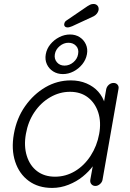

<svg xmlns="http://www.w3.org/2000/svg" viewBox="-20 -922 645 952"><path d="M543 -510.7Q555.7 -510.7 563 -502Q570.3 -493.2 567.4 -480.5L488.3 -30.3Q486.3 -18.6 475.6 -9.3Q464.8 0 453.1 0Q440.4 0 433.1 -8.8Q425.8 -17.6 427.7 -30.3L449.2 -149.4L467.8 -157.2Q462.9 -128.9 441.9 -100.1Q420.9 -71.3 390.1 -46.4Q359.4 -21.5 319.8 -5.9Q280.3 9.8 238.3 9.8Q169.9 9.8 122.6 -24.9Q75.2 -59.6 55.2 -120.6Q35.2 -181.6 48.8 -257.8Q62.5 -335.9 104.5 -395.5Q146.5 -455.1 205.1 -489.3Q263.7 -523.4 331.1 -523.4Q374 -523.4 409.2 -508.3Q444.3 -493.2 467.3 -467.3Q490.2 -441.4 500 -407.7Q509.8 -374 503.9 -337.9L484.4 -352.5L506.8 -480.5Q509.8 -493.2 520 -502Q530.3 -510.7 543 -510.7ZM252.9 -45.9Q305.7 -45.9 351.6 -73.2Q397.5 -100.6 429.2 -149.4Q460.9 -198.2 471.7 -257.8Q482.4 -316.4 467.3 -363.8Q452.1 -411.1 416 -439Q379.9 -466.8 327.1 -466.8Q275.4 -466.8 229 -439.9Q182.6 -413.1 150.9 -366.2Q119.1 -319.3 108.4 -257.8Q97.7 -198.2 112.8 -149.4Q127.9 -100.6 164.1 -73.2Q200.2 -45.9 252.9 -45.9ZM292 -554.7Q264.6 -554.7 243.7 -567.9Q222.7 -581.1 212.4 -603.5Q202.1 -626 207 -653.3Q211.9 -680.7 230 -702.6Q248 -724.6 273.9 -737.8Q299.8 -751 327.1 -751Q354.5 -751 375 -737.8Q395.5 -724.6 405.8 -702.1Q416 -679.7 411.1 -653.3Q406.2 -626 388.2 -603.5Q370.1 -581.1 344.7 -567.9Q319.3 -554.7 292 -554.7ZM299.8 -596.7Q324.2 -596.7 343.8 -613.3Q363.3 -629.9 367.2 -653.3Q372.1 -678.7 357.4 -694.3Q342.8 -710 319.3 -710Q295.9 -710 275.9 -693.4Q255.9 -676.8 252 -653.3Q248 -629.9 262.2 -613.3Q276.4 -596.7 299.8 -596.7ZM315.4 -786.1Q305.7 -786.1 301.3 -791.5Q296.9 -796.9 298.8 -804.7Q299.8 -809.6 302.7 -814Q305.7 -818.4 312.5 -822.3L414.1 -891.6Q419.9 -895.5 427.2 -898.9Q434.6 -902.3 443.4 -902.3Q456.1 -902.3 463.4 -894Q470.7 -885.7 468.8 -872.1Q466.8 -862.3 460.4 -854.5Q454.1 -846.7 445.3 -841.8L337.9 -792Q332 -790 326.7 -788.1Q321.3 -786.1 315.4 -786.1Z"/></svg>

Font: Quicksand
Style: Italic
Weight: 400
Designer: Andrew Paglinawan
Foundry: Andrew Paglinawan
Version: Version 3.006